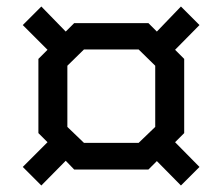

<svg xmlns="http://www.w3.org/2000/svg" viewBox="-20 -630 683 590"><path d="M518 -193 593 -117 536 -60 462 -135 436 -109H208L182 -136L107 -60L50 -117L126 -193L98 -221V-449L126 -477L50 -553L107 -610L182 -533L208 -559H436L462 -533L536 -610L593 -553L518 -477L546 -449V-221ZM457 -240V-428L406 -478H238L187 -428V-240L238 -191H406Z"/></svg>

Font: Chakra Petch Medium
Style: Regular
Weight: 500
Designer: Katatrad Aksorn Co.,Ltd.
Foundry: Cadson Demak Co.,Ltd.
Version: Version 1.000; ttfautohint (v1.6)